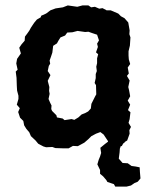

<svg xmlns="http://www.w3.org/2000/svg" viewBox="-20 -534 555 708"><path d="M233 13H214L184 12L173 8L150 9L140 6L121 -4L111 -16L94 -32L88 -46L77 -59L69 -72L66 -88L54 -100L47 -121L53 -135L42 -148L48 -169V-181L43 -200L42 -217L41 -247L38 -270L45 -277L40 -300L43 -317L57 -337L51 -358L59 -370L71 -384L72 -399L81 -411L88 -421L94 -432L106 -450L116 -462L130 -470L132 -476L150 -484L166 -496L185 -503L212 -507L230 -514L265 -509L284 -514H306L316 -507L330 -509L346 -502L358 -504L373 -496H388L416 -484L426 -474L439 -467L453 -451L458 -422L457 -408L461 -396L459 -366L454 -345V-329L455 -315L460 -298L451 -285L455 -263L448 -254L458 -237L453 -213L456 -201L460 -179L451 -163L460 -148L452 -128L461 -120L458 -95L454 -81L463 -66L457 -54L458 -41L449 -16L436 -8L429 5L397 1L380 -1L378 -14L362 -38L350 -47L334 -41L317 -32L306 -21L291 -8L267 5L249 4ZM218 -91 244 -95 254 -92 269 -101 281 -112 294 -117 305 -123 315 -134 317 -151 321 -159 331 -179 335 -186 334 -220 329 -228 333 -246V-261L337 -272L335 -288L338 -301V-319L342 -334L334 -341L341 -361L338 -373L345 -385L338 -406L320 -412L306 -417L294 -416L266 -420L247 -415L228 -414L220 -403L203 -396L196 -385L190 -374L176 -365L173 -340L168 -325L163 -311L165 -299L160 -291L156 -272L166 -257L156 -236L162 -213L161 -199L163 -188L159 -169L165 -155L170 -145L169 -132L172 -125L188 -109L190 -101L211 -97ZM405 154 400 145 376 137 372 130 360 116 349 107V93L339 72L344 55L349 43L353 30L350 11L367 -3L383 -15L419 -21L440 -22L446 -19L438 -7L428 -2L422 14L421 28L418 51L432 67L451 68L465 78L480 80L495 83L496 101L498 124L488 136L476 141L463 150L447 154Z"/></svg>

Font: Winky Rough Medium
Style: Regular
Weight: 500
Designer: Simon Atzbach
Foundry: typofactur
Version: Version 1.206; ttfautohint (v1.8.4.7-5d5b)